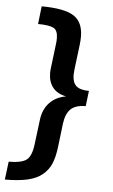

<svg xmlns="http://www.w3.org/2000/svg" viewBox="-57 -777 535 911"><g transform="rotate(5 210.5 -322.0)"><path d="M1.5 94.7 12.2 8.8Q74.7 8.3 97.9 -10Q121.1 -28.3 127.9 -85.4L142.6 -203.1Q148.9 -252.9 178.7 -284.2Q208.5 -315.4 256.8 -323.7Q214.8 -331.5 193.1 -358.6Q171.4 -385.7 171.4 -427.7Q171.4 -438.5 172.9 -449.7L187 -565.9Q189 -579.6 189 -593.8Q189 -631.8 168.7 -642.8Q148.4 -653.8 94.2 -654.3L104 -739.3Q213.9 -738.8 258.1 -709.7Q302.2 -680.7 302.2 -611.8Q302.2 -592.8 299.3 -569.8L285.2 -455.6Q283.2 -436 283.2 -429.2Q283.2 -392.6 301.5 -376Q319.8 -359.4 362.3 -358.9L353.5 -286.1Q306.2 -285.6 282.7 -263.9Q259.3 -242.2 252.9 -193.4L239.3 -79.6Q233.4 -32.2 220.2 -1.2Q207 29.8 180.2 52.2Q153.3 74.7 109.9 84.7Q66.4 94.7 1.5 94.7Z"/></g></svg>

Font: Muli
Style: Semi-BoldItalic
Weight: 600
Italic angle: -7°
Designer: Vernon Adams
Foundry: newtypography
Version: Version 2.0; ttfautohint (v1.00rc1.2-2d82) -l 8 -r 50 -G 200